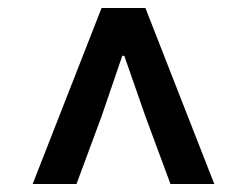

<svg xmlns="http://www.w3.org/2000/svg" viewBox="-20 -777 620 482"><path d="M62 -315 235 -757H345L518 -315H408L345 -485L292 -637H287L235 -485L172 -315Z"/></svg>

Font: Noto Sans TC SemiBold
Style: Regular
Weight: 600
Designer: Ryoko NISHIZUKA  (kana, bopomofo & ideographs); Paul D. Hunt (Latin, Greek & Cyrillic); Sandoll Communications , Soo-you
Foundry: Adobe
Version: Version 2.004-H2;hotconv 1.0.118;makeotfexe 2.5.65603